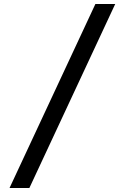

<svg xmlns="http://www.w3.org/2000/svg" viewBox="-20 -831 627 968"><path d="M461 -811H561L128 117H28Z"/></svg>

Font: Montserrat Alternates
Style: Regular
Weight: 400
Designer: Julieta Ulanovsky
Foundry: Julieta Ulanovsky
Version: Version 2.001